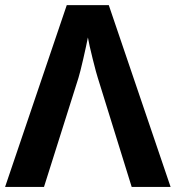

<svg xmlns="http://www.w3.org/2000/svg" viewBox="-20 -734 690 754"><path d="M325.2 -586.9Q319.3 -556.6 306.9 -502.4Q294.4 -448.2 288.1 -428.2L152.8 0H0L242.2 -713.9H407.2L649.9 0H497.1L363.8 -429.2Q358.9 -443.4 344.2 -502Q329.6 -560.5 325.2 -586.9Z"/></svg>

Font: Zoram GWebM
Style: Bold
Weight: 700
Foundry: Ascender Corporation
Version: Version 1.000